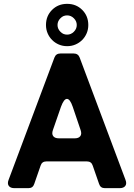

<svg xmlns="http://www.w3.org/2000/svg" viewBox="-20 -978 697 998"><path d="M329 -738Q306 -738 286 -746.5Q266 -755 251 -770Q236 -785 227.5 -805Q219 -825 219 -848Q219 -895 250.5 -926.5Q282 -958 329 -958Q376 -958 407.5 -926.5Q439 -895 439 -848Q439 -825 430.5 -805Q422 -785 407 -770Q392 -755 372 -746.5Q352 -738 329 -738ZM329 -798Q349 -798 364 -813Q379 -828 379 -848Q379 -868 364 -883Q349 -898 329 -898Q308 -898 294 -883Q279 -868 279 -848Q279 -828 294 -813Q308 -798 329 -798ZM25 -44 263 -679Q271 -700 294 -700H363Q386 -700 394 -679L632 -44Q640 -24 631.5 -12Q623 0 602 0H525Q502 0 495 -22L462 -117Q455 -139 432 -139H221Q198 -139 191 -117L158 -22Q151 0 128 0H55Q34 0 25.5 -12Q17 -24 25 -44ZM286 -259H369Q389 -259 397.5 -270.5Q406 -282 399 -302L358 -423Q344 -464 328 -464Q312 -464 297 -423L255 -302Q248 -282 256.5 -270.5Q265 -259 286 -259Z"/></svg>

Font: Higure Gothic Black
Style: Regular
Weight: 900
Designer: Yoshimichi Ohira
Foundry: Positype
Version: Version 1.000